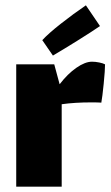

<svg xmlns="http://www.w3.org/2000/svg" viewBox="-20 -702 419 722"><path d="M375 -460Q375 -438 370 -387.5Q365 -337 361 -316Q351 -317 324 -317Q261 -317 212 -310V0H41V-460H184L204 -386H205Q234 -424 267 -447Q300 -470 326 -470Q339 -470 353.5 -467Q368 -464 375 -460ZM303 -682 356 -604Q324 -582 271 -549Q218 -516 179 -493L139 -551Q162 -576 209 -613Q256 -650 303 -682Z"/></svg>

Font: Lalezar
Style: Regular
Weight: 400
Designer: Borna Izadpanah
Foundry: Borna Izadpanah
Version: Version 1.004